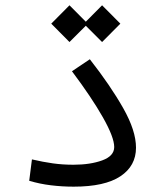

<svg xmlns="http://www.w3.org/2000/svg" viewBox="-20 -697 626 719"><path d="M255.9 2Q211.9 2 170.2 -3.2Q128.4 -8.3 89.4 -20L99.6 -100.1Q141.6 -90.3 178.2 -85.2Q214.8 -80.1 254.9 -80.1Q317.9 -80.1 362.8 -96.4Q407.7 -112.8 407.7 -146.5Q407.7 -182.6 365.5 -257.3Q323.2 -332 249.5 -430.2L316.4 -475.1Q393.6 -376.5 441.4 -292Q489.3 -207.5 489.3 -144Q489.3 -75.7 430.9 -36.9Q372.6 2 255.9 2ZM362.3 -539.6 301.3 -600.6 240.2 -539.6 171.9 -608.4 240.2 -677.2 301.3 -615.7 362.3 -677.2 430.7 -608.4Z"/></svg>

Font: Cascadia Code PL SemiLight
Style: Regular
Weight: 350
Monospace: yes
Designer: Aaron Bell
Foundry: Saja Typeworks
Version: Version 2404.023; ttfautohint (v1.8.4)